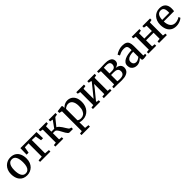

<svg xmlns="http://www.w3.org/2000/svg" viewBox="485 -2408 4487 4487"><g transform="rotate(-45 2729.0 -164.0)"><path d="M32 -277.5Q32 -348 54 -402Q76 -456 113.8 -493Q151.5 -530 198.8 -548.8Q246 -567.5 296.5 -567.5Q383.5 -567.5 439.5 -529.8Q495.5 -492 522.8 -426.8Q550 -361.5 550 -279Q550 -208.5 528 -154Q506 -99.5 468.2 -63Q430.5 -26.5 383 -7.8Q335.5 11 285 11Q220 11 172.2 -10.8Q124.5 -32.5 93.5 -71.5Q62.5 -110.5 47.2 -163Q32 -215.5 32 -277.5ZM292 -45.5Q335.5 -45.5 366.2 -70.2Q397 -95 413 -145.2Q429 -195.5 429 -271Q429 -322.5 421.8 -366.5Q414.5 -410.5 398.2 -443Q382 -475.5 355.8 -493.2Q329.5 -511 291.5 -511Q247.5 -511 216.5 -486.2Q185.5 -461.5 169 -411.5Q152.5 -361.5 152.5 -285.5Q152.5 -233.5 160.2 -189.5Q168 -145.5 184.5 -113.2Q201 -81 227.5 -63.2Q254 -45.5 292 -45.5Z M716 0V-49.5L831 -59V-498L705.5 -492.5L678.5 -342H613L618 -553H1150L1156 -342H1090L1063.5 -492.5L940 -498V-59L1057.5 -49.5V0Z M1221.5 0V-49.5L1294.5 -58V-490L1223 -504V-553H1477V-504L1402 -490V-313H1496.5L1624.5 -490L1552 -504V-553H1778V-504L1708 -489.5L1558 -303Q1588 -289.5 1612.8 -262.5Q1637.5 -235.5 1658.8 -202.8Q1680 -170 1698.5 -139Q1717 -108 1733.2 -86.2Q1749.5 -64.5 1764 -60.5L1802.5 -50V0H1689.5Q1669.5 0 1651.2 -19Q1633 -38 1615.2 -68Q1597.5 -98 1580.2 -131.8Q1563 -165.5 1545 -195.5Q1527 -225.5 1507.8 -244.5Q1488.5 -263.5 1467 -263.5H1402V-58L1482.5 -49.5V0Z M1843.5 241V192.5L1914 181.5V-474L1843 -491.5V-546L1987.5 -565H1990.5L2011 -547.5V-489Q2027 -506.5 2051.8 -524.8Q2076.5 -543 2109.5 -555.2Q2142.5 -567.5 2182 -567.5Q2239.5 -567.5 2289 -539.5Q2338.5 -511.5 2369 -451.8Q2399.5 -392 2399.5 -296Q2399.5 -233 2380 -177.5Q2360.5 -122 2323.2 -79.5Q2286 -37 2233.2 -13Q2180.5 11 2113.5 11Q2089.5 11 2062.8 7Q2036 3 2019.5 -3L2021.5 80.5V181.5L2122.5 192.5V241ZM2116.5 -41.5Q2163 -41.5 2200.8 -66.2Q2238.5 -91 2260.5 -143.8Q2282.5 -196.5 2282.5 -281.5Q2282.5 -338.5 2271.5 -379.5Q2260.5 -420.5 2241 -446.5Q2221.5 -472.5 2195.8 -484.8Q2170 -497 2140.5 -497Q2113.5 -497 2090.2 -489Q2067 -481 2049.2 -469.2Q2031.5 -457.5 2021.5 -446.5V-71.5Q2029 -60.5 2055.5 -51Q2082 -41.5 2116.5 -41.5Z M2463.5 0V-49.5L2533.5 -58V-490L2465 -504V-553H2718V-504L2642 -490V-157L2712 -243L2897.5 -472V-490L2829 -504V-553H3073V-504L3006 -489.5V-58L3076 -49.5V0H2823V-49.5L2897.5 -58V-396L2822.5 -298.5L2642 -78.5V-57.5L2704 -49.5V0Z M3413 4Q3389.5 4 3359.5 3Q3329.5 2 3301.8 1Q3274 0 3257 0H3149.5V-48.5L3220 -57.5V-493L3152 -504.5V-553H3265Q3282 -553 3308.2 -554.2Q3334.5 -555.5 3363.5 -556.5Q3392.5 -557.5 3417.5 -557.5Q3498.5 -557.5 3545.5 -540Q3592.5 -522.5 3612.8 -492.5Q3633 -462.5 3633 -424.5Q3633 -373 3601.5 -343.5Q3570 -314 3518.5 -303Q3565 -298.5 3598.8 -281.2Q3632.5 -264 3650.8 -234.8Q3669 -205.5 3669 -164.5Q3669 -117.5 3643.8 -79.2Q3618.5 -41 3562.5 -18.5Q3506.5 4 3413 4ZM3405 -49.5Q3485.5 -49.5 3519 -78.8Q3552.5 -108 3552.5 -158.5Q3552.5 -217 3516.2 -240Q3480 -263 3422.5 -263H3325V-57Q3332.5 -55 3345.2 -53.2Q3358 -51.5 3373.5 -50.5Q3389 -49.5 3405 -49.5ZM3325 -314H3410.5Q3452 -314 3476.8 -328.8Q3501.5 -343.5 3512.5 -367.5Q3523.5 -391.5 3523.5 -419Q3523.5 -444 3513.2 -463.2Q3503 -482.5 3477.8 -493.5Q3452.5 -504.5 3407 -504.5Q3386 -504.5 3365 -503.8Q3344 -503 3325 -502Z M3912 11Q3867.5 11 3829.8 -6.8Q3792 -24.5 3768.8 -60Q3745.5 -95.5 3745.5 -149.5Q3745.5 -199.5 3772.8 -234.5Q3800 -269.5 3846.5 -291.2Q3893 -313 3952 -323.5Q4011 -334 4075 -334.5V-370Q4075 -413.5 4065.5 -439Q4056 -464.5 4032 -475.8Q4008 -487 3963.5 -487Q3905.5 -487 3862 -469Q3818.5 -451 3794.5 -438.5L3768.5 -490.5Q3779.5 -500 3812.5 -517.8Q3845.5 -535.5 3892.5 -550Q3939.5 -564.5 3991.5 -564.5Q4062 -564.5 4103.2 -544.2Q4144.5 -524 4162.2 -480.8Q4180 -437.5 4180 -368.5V-51.5L4238 -51V-6.5Q4227 -3.5 4208.5 0Q4190 3.5 4169.5 6Q4149 8.5 4131.5 8.5Q4104.5 8.5 4093.2 0.2Q4082 -8 4082 -37.5V-69.5Q4070 -56.5 4045.5 -37.5Q4021 -18.5 3987.2 -3.8Q3953.5 11 3912 11ZM3958 -58.5Q3984.5 -58.5 4017.2 -73.8Q4050 -89 4075 -111V-282Q4002.5 -281.5 3955.5 -265.8Q3908.5 -250 3885.5 -223Q3862.5 -196 3862.5 -162Q3862.5 -125.5 3875 -102.8Q3887.5 -80 3909 -69.2Q3930.5 -58.5 3958 -58.5Z M4296 0V-49.5L4367.5 -58V-489.5L4297 -504V-553H4552V-504L4476.5 -489.5V-315.5H4726V-489.5L4649.5 -504V-553H4903.5V-504L4835 -489.5V-58L4906.5 -49.5V0H4647.5V-49.5L4726 -58V-258H4476.5V-58L4554.5 -49.5V0Z M5215 11Q5131 11 5075.5 -25.8Q5020 -62.5 4992.8 -127.5Q4965.5 -192.5 4965.5 -277.5Q4965.5 -344 4984.8 -397.2Q5004 -450.5 5039 -488.8Q5074 -527 5121.8 -547.2Q5169.5 -567.5 5226.5 -567.5Q5320.5 -567.5 5372.2 -516.2Q5424 -465 5426.5 -368.5Q5426.5 -338 5425.2 -315.5Q5424 -293 5420 -276H5080.5Q5081 -228.5 5092 -188.8Q5103 -149 5124 -120Q5145 -91 5176 -75.2Q5207 -59.5 5247.5 -59.5Q5289 -59.5 5331.5 -74.5Q5374 -89.5 5397 -107.5L5416.5 -63Q5399 -45 5367.5 -28Q5336 -11 5296.2 0Q5256.5 11 5215 11ZM5080.5 -328.5H5313Q5314 -338 5314.8 -350.2Q5315.5 -362.5 5315.5 -372Q5315.5 -433.5 5291.2 -472.5Q5267 -511.5 5209 -511.5Q5182.5 -511.5 5160 -502.2Q5137.5 -493 5120.5 -471.8Q5103.5 -450.5 5093.2 -415.2Q5083 -380 5080.5 -328.5Z"/></g></svg>

Font: Merriweather 24pt Medium
Style: Regular
Weight: 500
Designer: Eben Sorkin
Foundry: Eben Sorkin
Version: Version 2.100